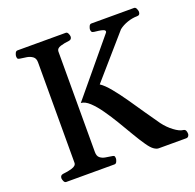

<svg xmlns="http://www.w3.org/2000/svg" viewBox="-123 -820 962 948"><g transform="rotate(-20 358.5 -346.5)"><path d="M68.4 0Q60.1 0 55.9 -9.8Q51.8 -19.5 51.8 -24.9Q51.8 -41 67.9 -43Q91.3 -44.9 115 -52Q138.7 -59.1 138.7 -75.2L139.2 -602.5Q139.2 -623.5 126.7 -632.8Q114.3 -642.1 97.2 -645.3Q80.1 -648.4 64.9 -649.9Q54.7 -650.9 51 -654.1Q47.4 -657.2 47.4 -668Q47.4 -673.3 51.5 -683.1Q55.7 -692.9 64 -692.9H317.4Q325.7 -692.9 329.8 -683.1Q334 -673.3 334 -668Q334 -651.9 317.9 -649.9Q295.4 -647.9 273.7 -641.4Q252 -634.8 252 -618.7L251.5 -90.3Q251.5 -69.3 262.7 -60.1Q273.9 -50.8 290 -47.9Q306.2 -44.9 320.8 -43Q331.1 -42 334.7 -39.1Q338.4 -36.1 338.4 -24.9Q338.4 -19.5 334.2 -9.8Q330.1 0 321.8 0ZM553.7 0Q543 0 529.3 -9.5Q515.6 -19 498.5 -43.9Q479 -71.8 457 -109.4Q435.1 -147 411.1 -186.8Q387.2 -226.6 362.8 -261.2Q338.4 -295.9 314.7 -318.1Q291 -340.3 269 -341.8L502.4 -623Q506.8 -627.4 506.8 -631.3Q506.8 -638.2 496.6 -641.6Q486.3 -645 473.1 -646.7Q460 -648.4 450.7 -649.4Q441.4 -650.4 438.5 -655Q435.5 -659.7 435.5 -667.5Q435.5 -672.9 439.7 -682.9Q443.8 -692.9 452.1 -692.9H676.3Q684.6 -692.9 688.7 -682.9Q692.9 -672.9 692.9 -667.5Q692.9 -649.4 676.8 -649.4Q651.9 -649.4 625.5 -640.4Q599.1 -631.3 580.1 -616.2L388.2 -396Q410.2 -381.8 438 -347.9Q465.8 -314 495.4 -271.2Q524.9 -228.5 553.2 -186.8Q581.5 -145 603.5 -114.7Q625 -85.9 652.1 -65.7Q679.2 -45.4 697.3 -43.5Q707.5 -42.5 711.2 -35.4Q714.8 -28.3 714.8 -17.1Q714.8 -11.7 710.7 -5.9Q706.5 0 698.2 0Z"/></g></svg>

Font: Gelasio Medium
Style: Regular
Weight: 500
Designer: Eben Sorkin
Foundry: Eben Sorkin
Version: Version 1.008